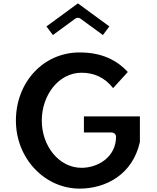

<svg xmlns="http://www.w3.org/2000/svg" viewBox="-20 -1125 930 1135"><path d="M254.6 -968.8 292.7 -917.8 425.7 -1015.2C433.7 -1021 446.3 -1021.7 455.3 -1015.2L588.3 -917.8L626.4 -968.8L440.5 -1105ZM807 -437H476V-342H641C651.7 -342 666 -332.1 666 -317C666 -198.3 561.2 -133 462 -133C328.1 -133 227 -262.3 227 -412C227 -564.4 327.9 -695 462 -695C532.9 -695 597.6 -669.4 648.6 -604L735.5 -699.4C669.9 -770.4 580.3 -815 451 -815C234.2 -815 74 -637.1 74 -412C74 -188.5 244.1 -10 451 -10C603.7 -10 763.8 -91.7 807 -285.7Z"/></svg>

Font: Hussar Ekologiczny
Style: Regular
Weight: 400
Foundry: Cannot Into Space Fonts
Version: Version 0.97